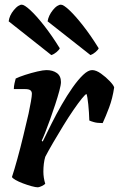

<svg xmlns="http://www.w3.org/2000/svg" viewBox="-20 -799 507 819"><path d="M142 0Q132 0 114 -5Q96 -10 77.5 -17Q59 -24 46 -31.5Q33 -39 31 -44Q41 -74 54 -121Q67 -168 79.5 -220Q92 -272 102 -315Q108 -343 112 -366.5Q116 -390 116 -399Q116 -409 109.5 -414Q103 -419 87 -419H39Q39 -431 42 -444Q45 -457 47 -464Q61 -471 87 -479.5Q113 -488 139 -494Q165 -500 178 -500Q205 -500 222.5 -487.5Q240 -475 240 -449Q240 -437 233 -411Q226 -385 215.5 -353Q205 -321 193.5 -289Q182 -257 172.5 -233Q163 -209 158 -199L162 -195Q179 -230 199.5 -271Q220 -312 243 -352Q266 -392 289.5 -425.5Q313 -459 334.5 -479.5Q356 -500 373 -500Q390 -500 411 -485Q432 -470 448.5 -452.5Q465 -435 467 -426Q460 -379 445.5 -340.5Q431 -302 418 -274Q395 -274 381 -278Q367 -282 361 -285Q360 -320 356.5 -354Q353 -388 349 -398Q344 -397 329 -378.5Q314 -360 293 -329.5Q272 -299 250 -263Q228 -227 207.5 -192Q187 -157 173 -130Q169 -117 167 -100.5Q165 -84 165 -67Q165 -41 173 -15Q168 -10 158.5 -5.5Q149 -1 142 0ZM366 -564 183 -708Q187 -733 205.5 -756Q224 -779 240 -779Q251 -779 276 -755.5Q301 -732 334 -690Q367 -648 401 -593Q398 -586 387.5 -577Q377 -568 366 -564ZM199 -564 17 -708Q20 -733 39 -756Q58 -779 73 -779Q84 -779 109.5 -755.5Q135 -732 168 -690Q201 -648 235 -593Q232 -586 221.5 -577Q211 -568 199 -564Z"/></svg>

Font: Texturina 72pt 72pt ExtraBold
Style: Italic
Weight: 800
Italic angle: -11°
Designer: Guillermo Torres Carreño
Foundry: Omnibus-Type
Version: Version 1.002; ttfautohint (v1.8.3)